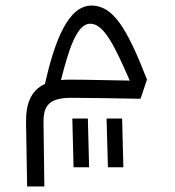

<svg xmlns="http://www.w3.org/2000/svg" viewBox="-20 -348 626 687"><path d="M77.1 319.3H138.7L135.7 90.3C134.8 29.3 156.7 2 234.9 2C291.5 2 403.3 3.9 482.9 5.4L505.9 -63.5C434.1 -248 384.3 -328.1 307.6 -328.1C222.7 -328.1 175.3 -199.2 140.6 -47.4C91.8 -25.4 71.8 21.5 73.2 92.8ZM198.2 -61.5C226.6 -173.8 255.4 -263.2 302.7 -263.2C352.1 -263.2 390.6 -182.6 444.3 -59.6C381.3 -60.5 289.1 -63 227.5 -63C217.3 -63 207.5 -62.5 198.2 -61.5ZM243.2 250.5H298.8L294.4 76.2H238.8ZM366.2 250.5H421.4L417 76.2H361.3Z"/></svg>

Font: Cascadia Mono NF Light
Style: Regular
Weight: 300
Monospace: yes
Designer: Aaron Bell
Foundry: Saja Typeworks
Version: Version 2404.023